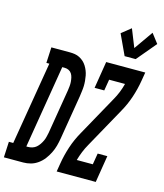

<svg xmlns="http://www.w3.org/2000/svg" viewBox="-200 -1088 1016 1191"><g transform="rotate(15 307.5 -492.5)"><path d="M-61 0 -56 -101H-28L61 -634H42L47 -735H165Q182 -735 198 -732.5Q214 -730 228.5 -722.5Q243 -715 254.5 -704.5Q266 -694 274.5 -680.5Q283 -667 289 -652Q295 -637 298 -621Q301 -605 302.5 -588Q304 -571 303.5 -554.5Q303 -538 300.5 -521Q298 -504 296 -487L249 -203Q245 -179 238.5 -155Q232 -131 220.5 -108Q209 -85 193.5 -64.5Q178 -44 156.5 -28.5Q135 -13 111 -6.5Q87 0 63 0ZM56 -101H68Q81 -101 95 -105.5Q109 -110 119.5 -119Q130 -128 138.5 -140.5Q147 -153 153 -166Q159 -179 162 -192.5Q165 -206 168 -219L215 -503Q217 -517 218.5 -531Q220 -545 219 -559Q218 -573 215 -586.5Q212 -600 205 -611Q198 -622 186 -628Q174 -634 160 -634H144ZM571 -800H500L439 -931L499 -979L545 -864L630 -985L676 -925ZM278 0 287 -54Q296 -109 314 -163.5Q332 -218 361 -269L503 -525Q518 -551 529 -578.5Q540 -606 547 -634H445L433 -562H371L399 -735H650L641 -681Q632 -626 614 -571.5Q596 -517 567 -466L425 -210Q410 -184 399 -156.5Q388 -129 380 -101H483L495 -173H557L529 0Z"/></g></svg>

Font: Iosevka Curly Slab Extended
Style: Bold Italic
Weight: 700
Width: 7
Italic angle: -9°
Monospace: yes
Designer: Belleve Invis
Foundry: Belleve Invis
Version: Version 11.0.0; ttfautohint (v1.8.3)